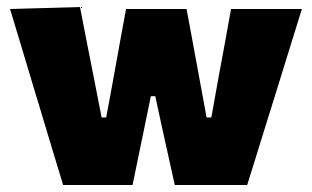

<svg xmlns="http://www.w3.org/2000/svg" viewBox="-20 -526 887 546"><path d="M159.5 0Q145 -47 130.8 -94.5Q116.5 -142 102 -190.5L75 -279.5Q58.5 -335 42 -389.8Q25.5 -444.5 8.5 -500.5L207.5 -506Q216.5 -459 226.5 -408Q236.5 -357 246 -309.5L269 -192H282L304 -311Q312.5 -359 321 -405.5Q329.5 -452 338.5 -500.5H510.5Q519 -455 528 -406.5Q537 -358 545.5 -311.5L567.5 -192H581L603 -314.5Q611.5 -359 620.5 -408.8Q629.5 -458.5 637 -500.5H838.5Q821 -444.5 804 -389.5Q787 -334.5 770 -279.5L742.5 -191.5Q727.5 -143 712.5 -94.8Q697.5 -46.5 683 0H477Q468.5 -38 459.5 -79Q450.5 -120 442 -158L421.5 -252.5H409L389 -155Q381.5 -118.5 373 -78Q364.5 -37.5 357 0Z"/></svg>

Font: Heraclito ExtraBold
Style: Regular
Weight: 800
Designer: Kostas Bartsokas (font) & Cristiano Sobral (main changes)
Foundry: Kostas Bartsokas (font) & Cristiano Sobral (main changes)
Version: Version 1.00;July 8, 2020;FontCreator 13.0.0.2655 64-bit